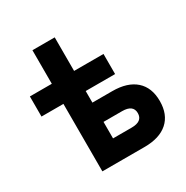

<svg xmlns="http://www.w3.org/2000/svg" viewBox="-189 -1006 1128 1164"><g transform="rotate(-30 375.0 -424.0)"><path d="M195.6 -472.3H42.1V-613.1H195.6V-848H351.6V-613.1H557.4V-472.3H351.6V-391.2H490.6Q596.6 -391.2 653.6 -340.5Q710.6 -289.8 710.6 -195.6Q710.6 -101.4 653.6 -50.7Q596.6 0 490.6 0H195.6ZM558.5 -198.6Q558.5 -227.5 539.2 -241.9Q519.9 -256.3 481.4 -256.3H351.6V-140.8H481.4Q519.9 -140.8 539.2 -155.2Q558.5 -169.7 558.5 -198.6Z"/></g></svg>

Font: Martian Mono VF sWd Rg
Style: Regular
Weight: 400
Width: 6
Monospace: yes
Designer: Roman Shamin
Foundry: Evil Martians
Version: Version 1.100